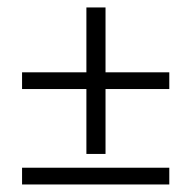

<svg xmlns="http://www.w3.org/2000/svg" viewBox="-20 -551 509 510"><path d="M209.5 -142.1V-314.5H38.6V-358.9H209.5V-531.2H260.3V-358.9H429.7V-314.5H260.3V-142.1ZM38.6 -61V-105.5H429.7V-61Z"/></svg>

Font: Elstob Medium
Style: Regular
Weight: 500
Designer: Peter S. Baker
Version: Version 1.015